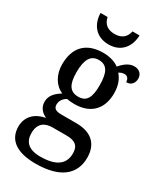

<svg xmlns="http://www.w3.org/2000/svg" viewBox="-240 -835 984 1160"><g transform="rotate(30 252.5 -254.5)"><path d="M237 -606C328 -606 371 -672 373 -747H324C314 -699 282 -679 237 -679C192 -679 160 -699 150 -747H101C102 -672 146 -606 237 -606ZM215 238C388 238 469 166 469 51C469 -35 422 -97 307 -97H204C162 -97 147 -109 147 -136C147 -164 166 -185 186 -196C198 -193 223 -191 238 -191C358 -191 415 -264 415 -366C415 -424 398 -460 374 -488C385 -495 396 -500 412 -500C433 -500 444 -483 444 -462C481 -462 497 -488 497 -517C497 -545 478 -570 440 -570C397 -570 366 -536 347 -515C324 -533 284 -547 238 -547C114 -547 55 -477 55 -362C55 -292 89 -233 144 -210C101 -183 76 -155 76 -114C76 -70 105 -46 133 -33C69 -22 14 19 14 95C14 186 81 238 215 238ZM236 -241C177 -241 154 -282 154 -364C154 -450 177 -496 235 -496C294 -496 315 -452 315 -365C315 -281 295 -241 236 -241ZM218 187C133 187 102 147 102 90C102 15 150 -3 197 -3H293C350 -3 381 16 381 71C381 138 341 187 218 187Z"/></g></svg>

Font: Noto Serif Devanagari SemiCondensed Medium
Style: Regular
Weight: 500
Width: 4
Designer: Universal Thirst, Indian Type Foundry and the Monotype Design Team
Foundry: Monotype Imaging Inc.
Version: Version 2.004